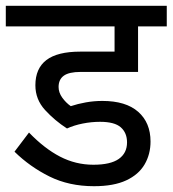

<svg xmlns="http://www.w3.org/2000/svg" viewBox="-30 -642 595 662"><path d="M315 -222Q285 -222 255 -216Q225 -210 201 -199Q159 -226 125.5 -262.5Q92 -299 92 -348Q92 -406 130 -435Q168 -464 247 -464H365V-551H-10V-622H545V-551H446V-394H248Q208 -394 190 -381Q172 -368 172 -342Q172 -323 184.5 -305.5Q197 -288 214 -276Q238 -284 266 -289Q294 -294 323 -294Q404 -294 446.5 -256.5Q489 -219 489 -154Q489 -110 468.5 -75Q448 -40 405 -20Q362 0 294 0Q208 0 140.5 -33.5Q73 -67 20 -119L70 -185Q123 -130 177 -102Q231 -74 292 -74Q351 -74 379.5 -94Q408 -114 408 -151Q408 -184 386.5 -203Q365 -222 315 -222Z"/></svg>

Font: lhindi25
Style: Book
Weight: 400
Designer: Jelle Bosma - Monotype Design Team
Foundry: Monotype Imaging Inc.
Version: Version 2.003